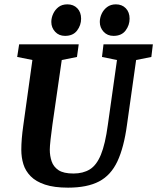

<svg xmlns="http://www.w3.org/2000/svg" viewBox="-20 -852 723 883"><path d="M293 11Q229 11 187 -3Q145 -17 121 -41.5Q97 -66 87.5 -97Q78 -128 78 -163Q78 -211 87 -274L129 -576L59 -590L68 -648H342L334 -590L264 -576L221 -278Q216 -243 212.5 -210.5Q209 -178 209 -164Q209 -135 217.5 -110Q226 -85 249 -69.5Q272 -54 318 -54Q362 -54 393 -73Q424 -92 444 -140.5Q464 -189 476 -278L518 -576L449 -590L456 -648H683L676 -590L606 -576L564 -278Q550 -174 520 -110Q490 -46 435.5 -17.5Q381 11 293 11ZM502 -687Q474 -687 456.5 -706Q439 -725 439 -751Q439 -770 447.5 -788.5Q456 -807 472.5 -819.5Q489 -832 513 -832Q541 -832 558.5 -814Q576 -796 576 -766Q576 -736 557.5 -711.5Q539 -687 502 -687ZM279 -687Q251 -687 233.5 -706Q216 -725 216 -751Q216 -770 224.5 -788.5Q233 -807 249 -819.5Q265 -832 290 -832Q318 -832 335.5 -814Q353 -796 353 -766Q353 -736 334.5 -711.5Q316 -687 279 -687Z"/></svg>

Font: Faustina
Style: Bold Italic
Weight: 700
Italic angle: -8°
Designer: Alfonso Garcia
Foundry: http://www.omnibus-type.com
Version: Version 1.200